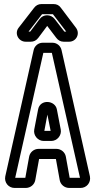

<svg xmlns="http://www.w3.org/2000/svg" viewBox="-20 -903 470 948"><path d="M55 -25 194 -642H236L375 -25H324L305 -130C301 -151 282 -168 258 -168H171C147 -168 128 -151 124 -130L105 -25ZM52 25H107C131 25 150 8 154 -13L173 -118H256L275 -13C279 8 298 25 322 25H378C407 25 430 -1 424 -32L284 -655C280 -675 262 -692 239 -692H191C168 -692 150 -675 146 -655L6 -32C0 -2 22 25 52 25ZM196 -207H233C262 -207 285 -234 280 -263L261 -362C253 -409 177 -415 168 -362L149 -263C144 -234 167 -207 196 -207ZM199 -257 214 -337 230 -257ZM250 -809C231 -834 193 -834 175 -808L130 -748C129 -748 129 -747 129 -747H121L187 -832C188 -832 188 -833 188 -833H241L242 -832L307 -747H298L297 -748ZM213 -775 258 -716C267 -704 279 -697 295 -697H321C357 -697 377 -737 355 -766L281 -864C272 -877 260 -883 244 -883H185C169 -883 157 -876 148 -864L72 -766C50 -738 71 -697 107 -697H131C147 -697 159 -703 169 -716Z"/></svg>

Font: DIN Rundschrift
Style: EngKont
Weight: 400
Width: 3
Version: Version 1.027